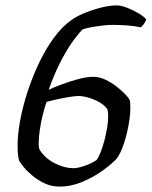

<svg xmlns="http://www.w3.org/2000/svg" viewBox="-20 -690 561 710"><path d="M200 0Q171 0 146 -11.5Q121 -23 100.5 -40Q80 -57 67.5 -72.5Q55 -88 51 -95Q48 -105 46.5 -119Q45 -133 45 -151Q45 -192 54.5 -244Q64 -296 82 -351Q100 -406 124.5 -457.5Q149 -509 179 -550Q209 -591 243 -615Q260 -628 289.5 -640.5Q319 -653 352 -661.5Q385 -670 413 -670Q428 -670 451 -661Q474 -652 494.5 -639.5Q515 -627 521 -617Q516 -606 510 -598.5Q504 -591 500 -589Q478 -594 450.5 -596Q423 -598 395 -598Q380 -598 359 -595.5Q338 -593 318 -589.5Q298 -586 285 -581Q278 -575 256 -546.5Q234 -518 208.5 -470.5Q183 -423 160 -358Q179 -367 208.5 -378Q238 -389 269.5 -397.5Q301 -406 325 -406Q347 -406 369.5 -395.5Q392 -385 411 -370Q430 -355 443 -341.5Q456 -328 459 -321Q461 -316 461.5 -309Q462 -302 462 -290Q462 -264 455.5 -228Q449 -192 438 -158.5Q427 -125 412 -104Q394 -84 360 -59.5Q326 -35 284.5 -17.5Q243 0 200 0ZM251 -68Q267 -68 292 -76.5Q317 -85 337 -98Q345 -109 352.5 -128Q360 -147 366 -170Q372 -193 376 -216.5Q380 -240 380 -261Q380 -266 379.5 -272.5Q379 -279 377 -286Q367 -301 347.5 -312Q328 -323 307 -329Q286 -335 271 -335Q257 -335 233.5 -331Q210 -327 187.5 -322Q165 -317 152 -313Q145 -293 138 -265Q131 -237 127 -208.5Q123 -180 123 -159Q123 -151 124 -145Q125 -139 126 -137Q147 -104 183 -86Q219 -68 251 -68Z"/></svg>

Font: Texturina Medium 12pt
Style: Italic
Weight: 400
Italic angle: -11°
Version: Version 1.002